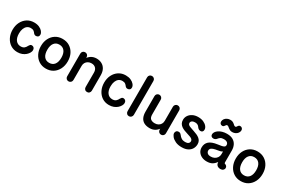

<svg xmlns="http://www.w3.org/2000/svg" viewBox="94 -1895 4491 3059"><g transform="rotate(30 2340.0 -365.5)"><path d="M282 15Q210 15 155.5 -21Q101 -57 70.5 -119Q40 -181 40 -258Q40 -336 70.5 -397Q101 -458 156 -494Q211 -530 284 -530Q338 -530 378 -512Q418 -494 440.5 -466.5Q463 -439 464 -410Q465 -384 449 -370.5Q433 -357 411 -357Q395 -357 384.5 -363Q374 -369 367 -378Q357 -395 337 -410.5Q317 -426 281 -426Q243 -426 215.5 -405.5Q188 -385 173 -347Q158 -309 158 -258Q158 -179 192 -135Q226 -91 284 -91Q327 -91 350 -112Q373 -133 384 -159Q393 -174 403 -185Q413 -196 432 -196Q456 -196 471.5 -179Q487 -162 486 -136Q486 -114 471.5 -87.5Q457 -61 430.5 -37.5Q404 -14 366.5 0.5Q329 15 282 15Z M807 15Q734 15 678.5 -20.5Q623 -56 592 -118Q561 -180 561 -259Q561 -338 592 -399Q623 -460 678.5 -495Q734 -530 807 -530Q882 -530 937.5 -495Q993 -460 1024 -399Q1055 -338 1055 -259Q1055 -180 1024 -118Q993 -56 937.5 -20.5Q882 15 807 15ZM807 -91Q869 -91 903 -134.5Q937 -178 937 -259Q937 -338 903 -381.5Q869 -425 807 -425Q746 -425 712.5 -381.5Q679 -338 679 -259Q679 -178 712.5 -134.5Q746 -91 807 -91Z M1223 10Q1198 10 1181.5 -7Q1165 -24 1165 -49V-467Q1165 -492 1181.5 -508.5Q1198 -525 1223 -525Q1247 -525 1264 -508.5Q1281 -492 1281 -467V-404L1257 -419Q1289 -475 1332.5 -502.5Q1376 -530 1432 -530Q1486 -530 1529 -507Q1572 -484 1596 -439Q1620 -394 1620 -329V-49Q1620 -24 1604 -7Q1588 10 1563 10Q1537 10 1521 -7Q1505 -24 1505 -49V-313Q1505 -364 1477 -393.5Q1449 -423 1400 -423Q1365 -423 1338 -408Q1311 -393 1296 -367.5Q1281 -342 1281 -309V-49Q1281 -24 1264.5 -7Q1248 10 1223 10Z M1967 15Q1895 15 1840.5 -21Q1786 -57 1755.5 -119Q1725 -181 1725 -258Q1725 -336 1755.5 -397Q1786 -458 1841 -494Q1896 -530 1969 -530Q2023 -530 2063 -512Q2103 -494 2125.5 -466.5Q2148 -439 2149 -410Q2150 -384 2134 -370.5Q2118 -357 2096 -357Q2080 -357 2069.5 -363Q2059 -369 2052 -378Q2042 -395 2022 -410.5Q2002 -426 1966 -426Q1928 -426 1900.5 -405.5Q1873 -385 1858 -347Q1843 -309 1843 -258Q1843 -179 1877 -135Q1911 -91 1969 -91Q2012 -91 2035 -112Q2058 -133 2069 -159Q2078 -174 2088 -185Q2098 -196 2117 -196Q2141 -196 2156.5 -179Q2172 -162 2171 -136Q2171 -114 2156.5 -87.5Q2142 -61 2115.5 -37.5Q2089 -14 2051.5 0.5Q2014 15 1967 15Z M2334 10Q2309 10 2292.5 -7.5Q2276 -25 2276 -49V-672Q2276 -697 2292.5 -713.5Q2309 -730 2334 -730Q2358 -730 2375 -713.5Q2392 -697 2392 -672V-49Q2392 -25 2375 -7.5Q2358 10 2334 10Z M2715 10Q2652 10 2610 -12.5Q2568 -35 2547.5 -79Q2527 -123 2527 -186V-472Q2527 -496 2543.5 -513Q2560 -530 2584 -530Q2609 -530 2625.5 -513Q2642 -496 2642 -472V-200Q2642 -142 2670.5 -120Q2699 -98 2746 -98Q2782 -98 2809 -113Q2836 -128 2851 -153.5Q2866 -179 2866 -212V-472Q2866 -496 2883 -513Q2900 -530 2924 -530Q2949 -530 2965.5 -513Q2982 -496 2982 -472V-49Q2982 -25 2965.5 -8Q2949 9 2924 9Q2900 9 2883 -8Q2866 -25 2866 -49V-116L2890 -102Q2858 -46 2814.5 -18Q2771 10 2715 10Z M3306 18Q3239 18 3191.5 -4.5Q3144 -27 3118.5 -58.5Q3093 -90 3092 -118Q3092 -140 3106 -156.5Q3120 -173 3146 -173Q3166 -173 3178.5 -164Q3191 -155 3197 -146Q3217 -117 3245 -99.5Q3273 -82 3313 -82Q3353 -82 3372 -98Q3391 -114 3391 -138Q3391 -158 3378 -171.5Q3365 -185 3340.5 -194.5Q3316 -204 3282 -214Q3250 -224 3219.5 -235.5Q3189 -247 3164 -264.5Q3139 -282 3124 -308Q3109 -334 3109 -373Q3109 -417 3133 -453Q3157 -489 3200 -510.5Q3243 -532 3301 -532Q3357 -532 3398.5 -513Q3440 -494 3463 -465.5Q3486 -437 3486 -407Q3487 -385 3475 -370.5Q3463 -356 3439 -356Q3421 -356 3407 -364.5Q3393 -373 3384 -384Q3377 -395 3367 -406Q3357 -417 3340.5 -425Q3324 -433 3297 -433Q3262 -433 3242.5 -418Q3223 -403 3223 -380Q3223 -359 3238 -347Q3253 -335 3280.5 -325.5Q3308 -316 3348 -302Q3382 -291 3410.5 -278Q3439 -265 3460.5 -247.5Q3482 -230 3494 -206.5Q3506 -183 3506 -150Q3506 -105 3484 -66.5Q3462 -28 3417.5 -5Q3373 18 3306 18Z M3765 15Q3715 15 3674.5 -4Q3634 -23 3610 -57.5Q3586 -92 3586 -140Q3586 -210 3633 -252.5Q3680 -295 3786 -309Q3822 -314 3850.5 -319Q3879 -324 3896 -335.5Q3913 -347 3913 -369Q3913 -387 3904 -401Q3895 -415 3876.5 -423Q3858 -431 3829 -431Q3790 -431 3768.5 -416.5Q3747 -402 3734 -384Q3724 -371 3709.5 -363Q3695 -355 3677 -355Q3653 -355 3639 -368Q3625 -381 3625 -403Q3625 -426 3640 -448.5Q3655 -471 3682 -489.5Q3709 -508 3747 -519Q3785 -530 3830 -530Q3898 -530 3941.5 -505Q3985 -480 4006.5 -436Q4028 -392 4028 -336V-121Q4028 -110 4030.5 -105Q4033 -100 4042 -98Q4057 -94 4070 -81Q4083 -68 4083 -46Q4083 -23 4065 -6.5Q4047 10 4015 10Q3977 9 3956.5 -10Q3936 -29 3932 -58V-69H3929Q3902 -29 3864 -7Q3826 15 3765 15ZM3785 -85Q3821 -85 3850 -100Q3879 -115 3896.5 -142Q3914 -169 3914 -203V-250Q3914 -252 3912.5 -252.5Q3911 -253 3907 -250Q3894 -241 3874.5 -236Q3855 -231 3834 -228Q3813 -225 3794 -221Q3747 -212 3724.5 -195Q3702 -178 3702 -150Q3702 -123 3721.5 -104Q3741 -85 3785 -85ZM3697 -601Q3674 -601 3660.5 -617Q3647 -633 3649 -657Q3651 -681 3666 -702Q3681 -723 3707 -736Q3733 -749 3764 -749Q3791 -749 3808.5 -741Q3826 -733 3838.5 -722Q3851 -711 3861.5 -702.5Q3872 -694 3883 -694Q3894 -694 3900 -700Q3906 -706 3911 -716Q3917 -726 3926 -734Q3935 -742 3952 -742Q3974 -742 3988 -726Q4002 -710 4000 -686Q3998 -662 3983 -641Q3968 -620 3942.5 -607Q3917 -594 3885 -594Q3859 -594 3841.5 -602.5Q3824 -611 3811 -622Q3798 -633 3787.5 -641Q3777 -649 3765 -649Q3754 -649 3748.5 -642.5Q3743 -636 3737 -627Q3732 -617 3722.5 -609Q3713 -601 3697 -601Z M4392 15Q4319 15 4263.5 -20.5Q4208 -56 4177 -118Q4146 -180 4146 -259Q4146 -338 4177 -399Q4208 -460 4263.5 -495Q4319 -530 4392 -530Q4467 -530 4522.5 -495Q4578 -460 4609 -399Q4640 -338 4640 -259Q4640 -180 4609 -118Q4578 -56 4522.5 -20.5Q4467 15 4392 15ZM4392 -91Q4454 -91 4488 -134.5Q4522 -178 4522 -259Q4522 -338 4488 -381.5Q4454 -425 4392 -425Q4331 -425 4297.5 -381.5Q4264 -338 4264 -259Q4264 -178 4297.5 -134.5Q4331 -91 4392 -91Z"/></g></svg>

Font: National Park SemiBold
Style: Regular
Weight: 600
Designer: Andrea Herstowski, Ben Hoepner
Version: Version 1.009